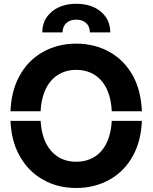

<svg xmlns="http://www.w3.org/2000/svg" viewBox="-20 -963 789 993"><path d="M34.2 -387.7Q38.6 -491.7 78.6 -566.4Q123 -649.9 200.7 -693.4Q277.8 -737.3 374 -737.3Q470.7 -737.3 547.9 -693.4Q625.5 -649.9 669.9 -566.4Q709.5 -491.2 713.9 -387.7H558.1Q555.2 -448.7 536.1 -493.7Q513.7 -546.9 471.7 -574.2Q430.2 -601.6 374 -601.6Q318.8 -601.6 277.3 -574.2Q235.8 -547.4 212.4 -493.7Q192.9 -447.8 189.9 -387.7ZM200.7 -34.7Q123 -79.1 78.6 -162.1Q38.6 -235.8 34.2 -337.9H189.9Q193.8 -277.3 212.4 -233.9Q236.3 -180.7 277.3 -153.8Q318.8 -126.5 374 -126.5Q430.2 -126.5 471.7 -153.8Q513.2 -180.7 536.1 -233.9Q554.7 -277.8 558.1 -337.9H713.9Q709.5 -235.8 669.9 -161.6Q625.5 -78.1 547.9 -34.7Q470.7 9.3 374 9.3Q277.3 9.3 200.7 -34.7ZM303.7 -795.4H198.7Q198.7 -861.3 247.6 -902.3Q296.4 -943.4 374.5 -943.4Q453.1 -943.4 501.7 -902.6Q550.3 -861.8 550.3 -795.4H444.8Q444.8 -825.7 425.8 -843.5Q406.7 -861.3 374.5 -861.3Q341.8 -861.3 322.8 -843.5Q303.7 -825.7 303.7 -795.4Z"/></svg>

Font: Inter Tight Stencil
Style: Bold
Weight: 700
Designer: Rasmus Andersson
Foundry: rsms
Version: Version 3.004;Glyphs 3.1.2 (3151)